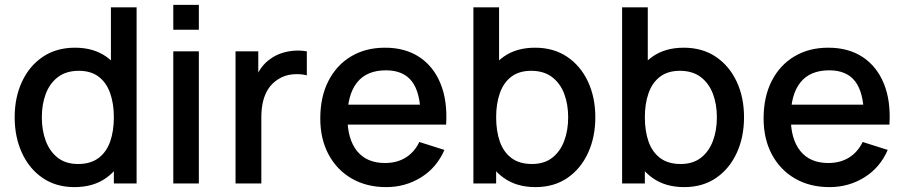

<svg xmlns="http://www.w3.org/2000/svg" viewBox="-20 -750 3698 785"><path d="M284.5 15Q209 15 154.2 -22.5Q99.5 -60 69.8 -124.8Q40 -189.5 40 -270.5Q40 -352 70 -416.2Q100 -480.5 155.2 -517.8Q210.5 -555 286.5 -555Q363 -555 415.2 -517.8Q467.5 -480.5 494.2 -416Q521 -351.5 521 -270.5Q521 -189.5 494 -125Q467 -60.5 414.5 -22.8Q362 15 284.5 15ZM299 -79.5Q350.5 -79.5 383 -104Q415.5 -128.5 430.5 -171.5Q445.5 -214.5 445.5 -270.5Q445.5 -326.5 430.2 -369.5Q415 -412.5 383.2 -436.5Q351.5 -460.5 302.5 -460.5Q250.5 -460.5 217 -435Q183.5 -409.5 167.2 -366.5Q151 -323.5 151 -270.5Q151 -217 167.2 -173.8Q183.5 -130.5 216.2 -105Q249 -79.5 299 -79.5ZM445.5 0V-388.5H433.5V-720H538.5V0Z M688.5 -628.5V-730H793V-628.5ZM688.5 0V-540H793V0Z M943 0V-540H1036V-409L1023 -426Q1033 -452 1049 -473.8Q1065 -495.5 1086 -509.5Q1106.5 -524.5 1131.8 -532.8Q1157 -541 1183.5 -542.8Q1210 -544.5 1234.5 -540V-442Q1208 -449 1175.8 -446Q1143.5 -443 1116.5 -425.5Q1091 -409 1076.2 -385.5Q1061.5 -362 1055 -333.2Q1048.5 -304.5 1048.5 -272.5V0Z M1559 15Q1478.5 15 1417.8 -20.2Q1357 -55.5 1323.2 -118.8Q1289.5 -182 1289.5 -265.5Q1289.5 -354 1322.8 -419Q1356 -484 1415.5 -519.5Q1475 -555 1554 -555Q1636.5 -555 1694.5 -516.8Q1752.5 -478.5 1781.2 -408Q1810 -337.5 1804 -240.5H1699.5V-278.5Q1698.5 -372.5 1663.8 -417.5Q1629 -462.5 1558 -462.5Q1479.5 -462.5 1440 -413Q1400.5 -363.5 1400.5 -270Q1400.5 -181 1440 -132.2Q1479.5 -83.5 1554 -83.5Q1603 -83.5 1638.8 -105.8Q1674.5 -128 1694.5 -169.5L1797 -137Q1765.5 -64.5 1701.5 -24.8Q1637.5 15 1559 15ZM1366.5 -240.5V-322H1752V-240.5Z M2169.5 15Q2092 15 2039.5 -22.8Q1987 -60.5 1960 -125Q1933 -189.5 1933 -270.5Q1933 -351.5 1959.8 -416Q1986.5 -480.5 2038.8 -517.8Q2091 -555 2167.5 -555Q2243.5 -555 2298.8 -517.8Q2354 -480.5 2384 -416.2Q2414 -352 2414 -270.5Q2414 -189.5 2384.2 -124.8Q2354.5 -60 2299.8 -22.5Q2245 15 2169.5 15ZM1915.5 0V-720H2020.5V-388.5H2008.5V0ZM2155 -79.5Q2205 -79.5 2237.8 -105Q2270.5 -130.5 2286.8 -173.8Q2303 -217 2303 -270.5Q2303 -323.5 2286.8 -366.5Q2270.5 -409.5 2237 -435Q2203.5 -460.5 2151.5 -460.5Q2102.5 -460.5 2070.8 -436.5Q2039 -412.5 2023.8 -369.5Q2008.5 -326.5 2008.5 -270.5Q2008.5 -214.5 2023.5 -171.5Q2038.5 -128.5 2071 -104Q2103.5 -79.5 2155 -79.5Z M2777.5 15Q2700 15 2647.5 -22.8Q2595 -60.5 2568 -125Q2541 -189.5 2541 -270.5Q2541 -351.5 2567.8 -416Q2594.5 -480.5 2646.8 -517.8Q2699 -555 2775.5 -555Q2851.5 -555 2906.8 -517.8Q2962 -480.5 2992 -416.2Q3022 -352 3022 -270.5Q3022 -189.5 2992.2 -124.8Q2962.5 -60 2907.8 -22.5Q2853 15 2777.5 15ZM2523.5 0V-720H2628.5V-388.5H2616.5V0ZM2763 -79.5Q2813 -79.5 2845.8 -105Q2878.5 -130.5 2894.8 -173.8Q2911 -217 2911 -270.5Q2911 -323.5 2894.8 -366.5Q2878.5 -409.5 2845 -435Q2811.5 -460.5 2759.5 -460.5Q2710.5 -460.5 2678.8 -436.5Q2647 -412.5 2631.8 -369.5Q2616.5 -326.5 2616.5 -270.5Q2616.5 -214.5 2631.5 -171.5Q2646.5 -128.5 2679 -104Q2711.5 -79.5 2763 -79.5Z M3371.5 15Q3291 15 3230.2 -20.2Q3169.5 -55.5 3135.8 -118.8Q3102 -182 3102 -265.5Q3102 -354 3135.2 -419Q3168.5 -484 3228 -519.5Q3287.5 -555 3366.5 -555Q3449 -555 3507 -516.8Q3565 -478.5 3593.8 -408Q3622.5 -337.5 3616.5 -240.5H3512V-278.5Q3511 -372.5 3476.2 -417.5Q3441.5 -462.5 3370.5 -462.5Q3292 -462.5 3252.5 -413Q3213 -363.5 3213 -270Q3213 -181 3252.5 -132.2Q3292 -83.5 3366.5 -83.5Q3415.5 -83.5 3451.2 -105.8Q3487 -128 3507 -169.5L3609.5 -137Q3578 -64.5 3514 -24.8Q3450 15 3371.5 15ZM3179 -240.5V-322H3564.5V-240.5Z"/></svg>

Font: Manrope ExtraLight SemiBold
Style: Regular
Weight: 600
Version: Version 4.504